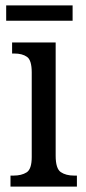

<svg xmlns="http://www.w3.org/2000/svg" viewBox="-20 -694 318 714"><path d="M19 0V-41H30Q60 -41 79 -53Q98 -65 98 -110V-425Q98 -470 80.5 -482.5Q63 -495 33 -495H25V-536H187V-115Q187 -67 206 -54Q225 -41 256 -41H266V0ZM3 -617V-674H250V-617Z"/></svg>

Font: Noto Serif Tamil Condensed
Style: Regular
Weight: 400
Width: 3
Designer: Indian Type Foundry, Tom Grace, and the Monotype Design Team
Foundry: Monotype Imaging Inc.
Version: Version 2.004; ttfautohint (v1.8.4.7-5d5b)